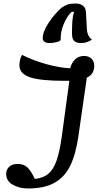

<svg xmlns="http://www.w3.org/2000/svg" viewBox="-20 -1043 563 1088"><path d="M472 -603 424 -269Q409 -167 377.5 -103Q346 -39 288.5 -7Q231 25 139 25Q90 25 52.5 4Q15 -17 15 -58Q15 -81 31.5 -97.5Q48 -114 80 -114Q118 -114 139.5 -90Q161 -66 177 -29Q224 -34 253 -57.5Q282 -81 300 -131.5Q318 -182 330 -269L373 -585H346Q208 -585 149 -605.5Q90 -626 90 -673Q90 -690 94.5 -707Q99 -724 105 -732Q166 -701 241 -680Q316 -659 378 -656Q386 -689 406.5 -707.5Q427 -726 456 -726Q482 -726 498 -711Q514 -696 514 -670Q514 -622 472 -603ZM409 -1023Q433 -1023 449 -1011.5Q465 -1000 467 -976L472 -883Q473 -840 501 -818Q484 -808 470 -803.5Q456 -799 439 -799Q414 -799 401 -810.5Q388 -822 388 -852Q388 -895 390 -923.5Q392 -952 400 -976H386Q360 -952 341 -906.5Q322 -861 324 -817Q321 -810 301.5 -804.5Q282 -799 259 -799Q242 -799 232 -806.5Q222 -814 222 -826Q222 -863 256 -914.5Q290 -966 331 -1001Q353 -1014 366 -1018.5Q379 -1023 409 -1023Z"/></svg>

Font: Lemonada Light
Style: Regular
Weight: 300
Designer: Mohamed Gaber (Arabic) Eduardo Tunni (Latin)
Foundry: Kief Type Foundry
Version: Version 3.006